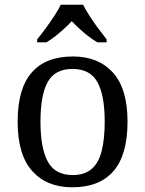

<svg xmlns="http://www.w3.org/2000/svg" viewBox="-20 -786 617 816"><path d="M287 10Q179 10 117 -59Q55 -128 55 -269Q55 -409 114.5 -477.5Q174 -546 290 -546Q398 -546 460 -477.5Q522 -409 522 -269Q522 -128 462.5 -59Q403 10 287 10ZM289 -42Q339 -42 369 -67.5Q399 -93 412 -144Q425 -195 425 -269Q425 -381 394 -437Q363 -493 288 -493Q213 -493 182.5 -437Q152 -381 152 -269Q152 -157 183 -99.5Q214 -42 289 -42ZM138 -619Q154 -638 173 -664Q192 -690 210 -717Q228 -744 238 -766H333Q344 -744 361.5 -717Q379 -690 398.5 -664Q418 -638 433 -619V-606H394Q375 -617 355.5 -632Q336 -647 318 -663.5Q300 -680 285 -696Q270 -680 252 -663.5Q234 -647 215 -632Q196 -617 177 -606H138Z"/></svg>

Font: Noto Serif Khmer
Style: Regular
Weight: 400
Designer: Danh Hong and the Monotype Design Team
Foundry: Monotype Imaging Inc.
Version: Version 2.003